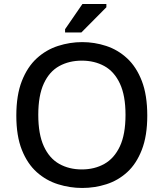

<svg xmlns="http://www.w3.org/2000/svg" viewBox="-20 -921 813 953"><path d="M388 12Q327 12 268 -6.5Q209 -25 162.5 -66.5Q116 -108 88.5 -177Q61 -246 61 -347Q61 -449 88.5 -519Q116 -589 162.5 -631.5Q209 -674 268 -693Q327 -712 388 -712Q449 -712 507 -693Q565 -674 611 -631.5Q657 -589 684 -519Q711 -449 711 -347Q711 -247 684 -177.5Q657 -108 611.5 -66.5Q566 -25 508 -6.5Q450 12 388 12ZM386 -80Q449 -80 498 -107.5Q547 -135 575 -194.5Q603 -254 603 -351Q603 -447 575 -506.5Q547 -566 498 -593Q449 -620 386 -620Q323 -620 274 -593Q225 -566 197.5 -506.5Q170 -447 170 -351Q170 -255 197.5 -195Q225 -135 274 -107.5Q323 -80 386 -80ZM303 -760V-776L389 -901H508V-885L384 -760Z"/></svg>

Font: AR One Sans Medium
Style: Regular
Weight: 500
Designer: Niteesh Yadav
Foundry: Niteesh Yadav
Version: Version 1.001;gftools[0.9.33]